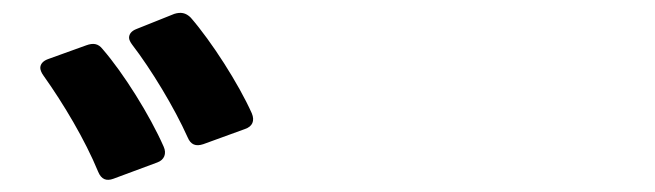

<svg xmlns="http://www.w3.org/2000/svg" viewBox="-20 -881 1040 305"><path d="M303 -652 369 -676C381 -680 385 -689 380 -701C359 -748 316 -815 283 -853C275 -861 267 -862 257 -859L197 -835C189 -832 185 -827 185 -821C185 -818 187 -814 190 -810C220 -771 257 -710 278 -663C283 -651 291 -648 303 -652ZM160 -597 230 -623C241 -627 245 -637 240 -648C218 -698 176 -765 143 -803C136 -812 128 -813 117 -809L56 -787C48 -784 44 -779 44 -773C44 -770 46 -765 49 -761C81 -716 115 -659 136 -608C141 -596 149 -593 160 -597Z"/></svg>

Font: LINE Seed JP_OTF ExtraBold
Style: Regular
Weight: 800
Designer: LY Corporation & Fontrix & Fontworks
Version: Version 1.013